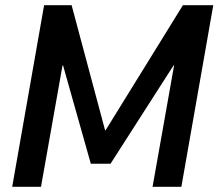

<svg xmlns="http://www.w3.org/2000/svg" viewBox="-20 -720 842 740"><path d="M150 -700H256L385 -218H387L685 -700H802L679 0H568L651 -468H649L406 -89H330L223 -468H221L138 0H27Z"/></svg>

Font: Chakra Petch SemiBold
Style: Italic
Weight: 600
Italic angle: -10°
Designer: Katatrad Aksorn Co.,Ltd.
Foundry: Cadson Demak Co.,Ltd.
Version: Version 1.000; ttfautohint (v1.6)